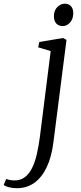

<svg xmlns="http://www.w3.org/2000/svg" viewBox="-143 -764 437 1038"><path d="M146 3.5Q136 84.5 109.5 140Q83 195.5 42.5 224.5Q2 253.5 -51.5 253.5Q-74.5 253.5 -94.2 248.5Q-114 243.5 -123 235.5L-109.5 203.5Q-102.5 206.5 -89.8 209Q-77 211.5 -65 211.5Q-31.5 211.5 -8.2 193.5Q15 175.5 30.8 143.5Q46.5 111.5 56.2 68.8Q66 26 72.5 -23L131 -488L63.5 -508L69.5 -537L197.5 -558.5L216.5 -548.5ZM196.5 -623Q174.5 -623 161.5 -636.8Q148.5 -650.5 148.5 -677Q148.5 -707 166.5 -725.5Q184.5 -744 208 -744Q228 -744 240.5 -730.8Q253 -717.5 253 -693Q253 -661 235.5 -642Q218 -623 196.5 -623Z"/></svg>

Font: Merriweather 36pt Light
Style: Italic
Weight: 300
Italic angle: -7.8°
Version: Version 2.101